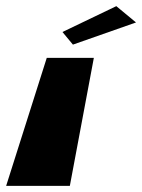

<svg xmlns="http://www.w3.org/2000/svg" viewBox="-34 -604 462 624"><path d="M344 -584 408 -531 203 -459 169 -500ZM-14 0H193L271 -416H118Z"/></svg>

Font: Hussar Milosc
Style: Bold
Weight: 700
Foundry: Cannot Into Space Fonts
Version: Version 1.02